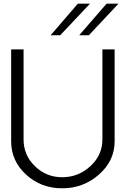

<svg xmlns="http://www.w3.org/2000/svg" viewBox="-20 -1020 760 1050"><path d="M405.8 -1000H472.2L309.1 -827.1H256.8ZM563 -1000H627.9L465.8 -827.1H413.1ZM41 -247.1V-750H108.9V-256.8Q108.9 -171.9 170.9 -111.3Q232.9 -50.8 319.8 -50.8Q408.7 -50.8 474.4 -111.3Q540 -171.9 540 -256.8V-750H606.9V-247.1Q606.9 -141.1 521.5 -65.7Q436 9.8 320.1 9.8Q204.1 9.8 122.6 -65.2Q41 -140.1 41 -247.1Z"/></svg>

Font: Oakes Grotesk
Style: Light
Weight: 300
Designer: Samuel Oakes
Foundry: Samuel Oakes
Version: Version 1.0 | wf-rip DC20170320